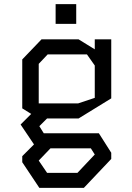

<svg xmlns="http://www.w3.org/2000/svg" viewBox="-20 -720 640 932"><path d="M225 0H421L440 30L356 119H208.5L168 59.5ZM168 -410 211.5 -456H402L440 -402V-245L359 -218H168ZM361.5 -145 520 -242.5V-529H440V-480.5L361.5 -529H181.5L88 -431.5V-194L131.5 -167L80 -115.5L145 -19L88 38V67.5L171 192H387L520 51.5V21.5L460 -73H192.5L171 -107.5L208.5 -145ZM250 -604V-700H350V-604Z"/></svg>

Font: Kode Mono
Style: Regular
Weight: 400
Monospace: yes
Designer: Isa Ozler
Foundry: Kadena LLC
Version: Version 1.000;gftools[0.9.28]